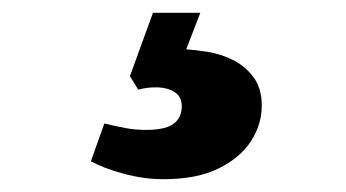

<svg xmlns="http://www.w3.org/2000/svg" viewBox="-20 -32 540 300"><path d="M293 -12 271 45Q285 46 304.5 49Q324 52 343.5 61.5Q363 71 376 88.5Q389 106 389 133Q389 162 372.5 188Q356 214 322 231Q288 248 235 248Q205 248 173.5 239.5Q142 231 122 220L143 161Q160 165 175.5 168Q191 171 209 171Q224 171 236.5 168Q249 165 256.5 156.5Q264 148 264 134Q264 119 253 112Q242 105 226.5 104.5Q211 104 196 108L183 87L219 -12Z"/></svg>

Font: Literata 18pt ExtraBold
Style: Italic
Weight: 800
Italic angle: -2°
Designer: Latin by Veronika Burian and Jose Scaglione. Greek by Irene Vlachou. Cyrillic by Vera Evstafieva
Foundry: TypeTogether
Version: Version 3.103;gftools[0.9.29]